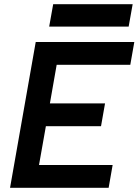

<svg xmlns="http://www.w3.org/2000/svg" viewBox="-20 -893 659 913"><path d="M27.8 0H496.6L515.6 -108.4H165.5L198.2 -293H460.4L479.5 -401.4H217.3L249.5 -585H599.6L618.7 -693.4H149.9ZM213.9 -766.6H591.8L610.8 -873H232.9Z"/></svg>

Font: Cascadia Mono PL SemiBold
Style: Italic
Weight: 600
Italic angle: -10°
Monospace: yes
Designer: Aaron Bell
Foundry: Saja Typeworks
Version: Version 2404.023